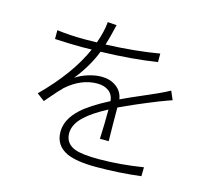

<svg xmlns="http://www.w3.org/2000/svg" viewBox="-113 -925 1226 1096"><g transform="rotate(15 500.0 -377.0)"><path d="M112 -289Q276 -452 345 -610Q325 -609 287 -609Q219 -609 127 -614V-666Q204 -656 290 -656Q338 -656 363 -657Q389 -730 393 -785L446 -781Q429 -707 414 -658Q589 -665 729 -689V-639Q584 -616 397 -611Q360 -516 289 -428Q320 -449 362 -462Q403 -475 440 -475Q491 -475 527 -449Q564 -422 571 -376Q618 -399 705 -436Q757 -458 780 -469Q813 -484 844 -501L866 -450Q847 -444 803 -427Q799 -426 797 -425Q657 -369 572 -328Q572 -228 574 -130H522Q526 -214 526 -304Q439 -258 397 -218Q344 -169 344 -116Q344 -55 404 -32Q448 -16 544 -16Q670 -16 807 -38L806 15Q676 31 541 31Q426 31 367 4Q294 -31 294 -111Q294 -185 365 -250Q416 -297 524 -353H525Q522 -390 495.5 -410.5Q469 -431 427 -431Q332 -431 247 -356Q224 -334 173 -274Q163 -262 157 -255Z"/></g></svg>

Font: Source Han Sans Light
Style: Regular
Weight: 300
Designer: Ryoko NISHIZUKA Ë•øÂ°öÊ∂ºÂ≠ê (kana & ideographs); Paul D. Hunt (Latin, Greek & Cyrillic); Wenlong ZHANG Âº†ÊñáÈæô (bopom
Foundry: Adobe Systems Incorporated
Version: Version 1.004;PS 1.004;hotconv 1.0.82;makeotf.lib2.5.63406; 